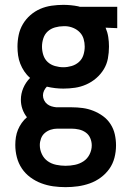

<svg xmlns="http://www.w3.org/2000/svg" viewBox="-20 -548 540 791"><path d="M250 223Q224 223 199 219.5Q174 216 150 207Q126 198 105 182.5Q84 167 70 146Q56 125 49.5 100Q43 75 43 49Q43 33 45.5 17Q48 1 54 -13.5Q60 -28 69.5 -41.5Q79 -55 91 -65Q79 -80 72.5 -98.5Q66 -117 66 -137Q66 -162 76 -185.5Q86 -209 104 -227Q90 -239 80 -254Q70 -269 63.5 -285.5Q57 -302 54.5 -320Q52 -338 52 -356Q52 -380 57 -404Q62 -428 74.5 -449Q87 -470 105.5 -486Q124 -502 146 -511.5Q168 -521 192.5 -524.5Q217 -528 241 -528Q256 -528 271.5 -526.5Q287 -525 302 -522L309 -520H463V-432L415 -434Q423 -415 426 -395.5Q429 -376 429 -356Q429 -331 424.5 -307Q420 -283 407.5 -262.5Q395 -242 376.5 -226Q358 -210 335.5 -200Q313 -190 289 -186.5Q265 -183 241 -183Q224 -183 207 -185Q190 -187 173 -191Q166 -184 161.5 -174.5Q157 -165 157 -155Q157 -145 161.5 -135.5Q166 -126 174 -119.5Q182 -113 192 -110Q202 -107 212 -106H275Q298 -106 320.5 -103Q343 -100 364.5 -91.5Q386 -83 404.5 -69.5Q423 -56 435.5 -36.5Q448 -17 453 5.5Q458 28 458 51Q458 77 451.5 102Q445 127 430.5 147.5Q416 168 395 183.5Q374 199 350 207.5Q326 216 301 219.5Q276 223 250 223ZM241 -271Q258 -271 275 -276Q292 -281 305 -292.5Q318 -304 323.5 -321Q329 -338 329 -356Q329 -372 324.5 -387.5Q320 -403 309 -414.5Q298 -426 283 -432.5Q268 -439 252 -440H241Q224 -440 206.5 -435Q189 -430 176.5 -418.5Q164 -407 158.5 -390Q153 -373 153 -356Q153 -338 158.5 -321Q164 -304 176.5 -292.5Q189 -281 206.5 -276Q224 -271 241 -271ZM250 135Q270 135 289 131Q308 127 324 116.5Q340 106 349 88Q358 70 358 51Q358 36 352 21.5Q346 7 333.5 -2Q321 -11 305.5 -14.5Q290 -18 275 -18H216Q202 -18 188.5 -13.5Q175 -9 164.5 0Q154 9 149 22.5Q144 36 144 50Q144 69 152.5 87Q161 105 176.5 116Q192 127 211.5 131Q231 135 250 135Z"/></svg>

Font: Iosevka SS18 Semibold
Style: Regular
Weight: 600
Monospace: yes
Designer: Belleve Invis
Foundry: Belleve Invis
Version: Version 25.1.1; ttfautohint (v1.8.4)